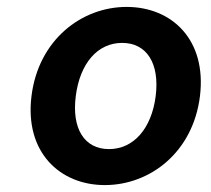

<svg xmlns="http://www.w3.org/2000/svg" viewBox="-20 -523 609 555"><path d="M283 12C414 12 538 -83 558 -245C578 -408 477 -503 346 -503C216 -503 91 -408 71 -245C51 -83 153 12 283 12ZM333 -399C404 -399 442 -340 430 -245C418 -151 366 -92 295 -92C224 -92 187 -151 199 -245C211 -340 262 -399 333 -399Z"/></svg>

Font: Falling Sky
Style: MedObl
Weight: 500
Designer: Paul D. Hunt
Foundry: Adobe Systems Incorporated
Version: Version 1.02